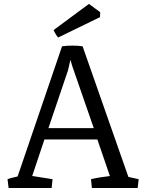

<svg xmlns="http://www.w3.org/2000/svg" viewBox="-20 -938 727 958"><path d="M270.5 -751Q265.6 -755.4 259.3 -765.4Q252.9 -775.4 247.6 -788.1L423.8 -918.5L480 -877L479 -852.5ZM17.6 -43.9Q21 -45.4 27.1 -47.4Q33.2 -49.3 40.3 -51Q47.4 -52.7 54.7 -54.4Q62 -56.2 67.9 -57.6L289.6 -707Q301.8 -709 315.7 -709.7Q329.6 -710.4 343 -710.4Q356.4 -710.4 369.1 -709.5Q381.8 -708.5 392.1 -707L620.6 -55.2L671.9 -43.9L667 0H438.5L434.1 -43.9Q443.8 -46.4 456.1 -48.8Q468.3 -51.3 481.2 -53.2Q494.1 -55.2 506.3 -56.6Q518.6 -58.1 528.3 -59.6L465.8 -242.2H201.7L140.6 -59.6H143.1L242.2 -43.9L237.8 0H22.9ZM447.8 -298.8 340.3 -608.9 331.5 -639.6 319.3 -586.9 221.7 -298.8Z"/></svg>

Font: Fjord
Style: One
Weight: 400
Designer: Viktoriya Grabowska
Foundry: Viktoriya Grabowska
Version: Version 1.002